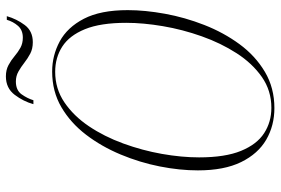

<svg xmlns="http://www.w3.org/2000/svg" viewBox="-166 -750 928 635"><g transform="rotate(-90 297.5 -433.0)"><path d="M257 11Q199 11 152.5 -16Q106 -43 78.5 -99Q51 -155 51 -242Q51 -302 64 -368Q77 -434 103.5 -497.5Q130 -561 169 -612Q208 -663 260 -693.5Q312 -724 378 -724Q431 -724 477.5 -699Q524 -674 552.5 -619Q581 -564 581 -474Q581 -417 569 -351Q557 -285 532 -221Q507 -157 468.5 -104.5Q430 -52 377 -20.5Q324 11 257 11ZM258 1Q315 1 360 -30.5Q405 -62 438.5 -114Q472 -166 494.5 -229.5Q517 -293 528 -358Q539 -423 539 -479Q539 -564 518 -615.5Q497 -667 460.5 -690.5Q424 -714 377 -714Q321 -714 276 -683.5Q231 -653 197 -602.5Q163 -552 140 -489Q117 -426 105.5 -361Q94 -296 94 -238Q94 -152 115.5 -99.5Q137 -47 174 -23Q211 1 258 1ZM475 -788Q453 -788 437 -796.5Q421 -805 407 -816Q393 -827 378 -835.5Q363 -844 345 -844Q316 -844 302.5 -825Q289 -806 283 -786H270Q279 -819 301 -848Q323 -877 362 -877Q383 -877 399 -868.5Q415 -860 428.5 -848.5Q442 -837 456.5 -829Q471 -821 490 -821Q515 -821 529 -837Q543 -853 549 -874H561Q552 -842 532 -815Q512 -788 475 -788Z"/></g></svg>

Font: Noto Serif Display Condensed ExtraLight
Style: Italic
Weight: 200
Width: 3
Italic angle: -12°
Designer: Monotype Design Team
Foundry: Monotype Imaging Inc.
Version: Version 2.009